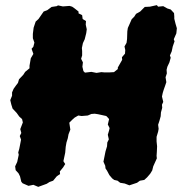

<svg xmlns="http://www.w3.org/2000/svg" viewBox="-20 -705 709 748"><path d="M110 15 91 19 68 9 63 3 58 -18 52 -30 41 -42 39 -57 47 -74 53 -102 51 -111 55 -125 58 -140 62 -161 57 -175 63 -187 59 -202 69 -228 66 -241 55 -251 45 -265 29 -282 24 -298 20 -315 27 -332V-345L33 -359L43 -373L50 -382L54 -396L71 -414L78 -425L95 -439V-449L100 -478L110 -495L103 -515L110 -523L114 -539L108 -556V-573L111 -597L119 -621L130 -631L139 -644L150 -660L165 -666L181 -678L201 -681L206 -684L225 -680L251 -682L261 -679L271 -672L286 -660V-653L300 -646L302 -631L315 -623L314 -609L318 -591L316 -576L310 -552L303 -537L299 -518L300 -506V-489L296 -476L303 -462L301 -445L305 -428L311 -422L336 -425L356 -421L375 -424L386 -423H407L424 -424L439 -436V-442L456 -472L455 -482L467 -496L468 -510L465 -524L473 -538L475 -553L476 -583L478 -596L486 -614L493 -630L503 -640L510 -651L526 -660L534 -668L544 -678L564 -679L591 -685L596 -679L616 -681L632 -672L645 -668L658 -654L659 -641V-632L664 -612L669 -595L667 -575L657 -552L660 -544L653 -524L649 -505L642 -489L645 -480L640 -462L632 -445L629 -433L630 -419L625 -404L628 -385L624 -373L618 -356L614 -343L611 -329L616 -308L611 -297L612 -285L607 -267L606 -252L601 -234L596 -219L598 -203L596 -192L590 -172V-154L592 -135L591 -113L590 -98L591 -88L577 -57L573 -41L565 -28L553 -14L542 -4L525 -1L514 7L493 14L484 17L466 10L448 7L438 -1L425 -4L417 -10L406 -23L397 -40L391 -49L390 -59L383 -75L387 -95L391 -115L397 -135L398 -150L404 -162L400 -180L405 -197L407 -206L400 -220L405 -241L399 -248L394 -253L376 -257L362 -260L349 -262L336 -261L322 -255L298 -253L285 -255L271 -247L262 -239L250 -227L254 -200L247 -182L244 -166L239 -150L236 -133L235 -121L234 -110L227 -77L234 -66L226 -53L213 -37L214 -27L201 -18L187 -1L173 4L162 11L151 15L129 23Z"/></svg>

Font: Winky Rough ExtraBold
Style: Italic
Weight: 800
Italic angle: -8.97852°
Designer: Simon Atzbach
Foundry: typofactur
Version: Version 1.206; ttfautohint (v1.8.4.7-5d5b)